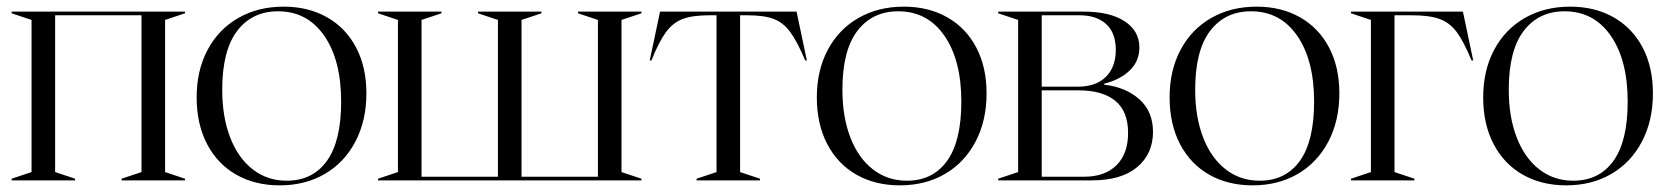

<svg xmlns="http://www.w3.org/2000/svg" viewBox="-20 -543 5016 578"><path d="M15 -5 75 -25V-483L15 -503V-508H537V-503L477 -483V-25L537 -5V0H346V-5L406 -25V-497H146V-25L206 -5V0H15Z M572 -250Q572 -331 605 -393Q638 -455 697.5 -489Q757 -523 834 -523Q908 -523 964.5 -491Q1021 -459 1052 -400Q1083 -341 1083 -262Q1083 -180 1050 -117Q1017 -54 958 -19.5Q899 15 822 15Q748 15 691.5 -17Q635 -49 603.5 -109Q572 -169 572 -250ZM843 1Q921 1 964 -58.5Q1007 -118 1007 -237Q1007 -362 956 -435.5Q905 -509 817 -509Q739 -509 694 -450Q649 -391 649 -273Q649 -191 673 -129Q697 -67 741 -33Q785 1 843 1Z M1118 -5 1178 -25V-483L1118 -503V-508H1309V-503L1249 -483V-11H1479V-483L1419 -503V-508H1610V-503L1550 -483V-11H1780V-483L1720 -503V-508H1911V-503L1851 -483V-25L1911 -5V0H1118Z M2077 -5 2137 -25V-497H2115Q2065 -497 2035.5 -486Q2006 -475 1985 -446.5Q1964 -418 1941 -361H1936L1967 -508H2378L2409 -361H2404Q2380 -418 2359 -446.5Q2338 -475 2309 -486Q2280 -497 2230 -497H2208V-25L2268 -5V0H2077Z M2439 -250Q2439 -331 2472 -393Q2505 -455 2564.5 -489Q2624 -523 2701 -523Q2775 -523 2831.5 -491Q2888 -459 2919 -400Q2950 -341 2950 -262Q2950 -180 2917 -117Q2884 -54 2825 -19.5Q2766 15 2689 15Q2615 15 2558.5 -17Q2502 -49 2470.5 -109Q2439 -169 2439 -250ZM2710 1Q2788 1 2831 -58.5Q2874 -118 2874 -237Q2874 -362 2823 -435.5Q2772 -509 2684 -509Q2606 -509 2561 -450Q2516 -391 2516 -273Q2516 -191 2540 -129Q2564 -67 2608 -33Q2652 1 2710 1Z M2985 -5 3045 -25V-483L2985 -503V-508H3243Q3321 -508 3365.5 -479Q3410 -450 3410 -400Q3410 -359 3381 -331Q3352 -303 3304 -291V-288Q3368 -281 3409.5 -244.5Q3451 -208 3451 -146Q3451 -80 3403.5 -40Q3356 0 3266 0H2985ZM3244 -11Q3306 -11 3341 -45.5Q3376 -80 3376 -143Q3376 -208 3337.5 -239.5Q3299 -271 3227 -271H3116V-11ZM3224 -282Q3279 -282 3309 -311.5Q3339 -341 3339 -393Q3339 -444 3310 -470.5Q3281 -497 3230 -497H3116V-282Z M3501 -250Q3501 -331 3534 -393Q3567 -455 3626.5 -489Q3686 -523 3763 -523Q3837 -523 3893.5 -491Q3950 -459 3981 -400Q4012 -341 4012 -262Q4012 -180 3979 -117Q3946 -54 3887 -19.5Q3828 15 3751 15Q3677 15 3620.5 -17Q3564 -49 3532.5 -109Q3501 -169 3501 -250ZM3772 1Q3850 1 3893 -58.5Q3936 -118 3936 -237Q3936 -362 3885 -435.5Q3834 -509 3746 -509Q3668 -509 3623 -450Q3578 -391 3578 -273Q3578 -191 3602 -129Q3626 -67 3670 -33Q3714 1 3772 1Z M4047 -5 4107 -25V-483L4047 -503V-508H4384L4415 -361H4410Q4386 -419 4365 -447Q4344 -475 4313.5 -486Q4283 -497 4230 -497H4178V-25L4238 -5V0H4047Z M4445 -250Q4445 -331 4478 -393Q4511 -455 4570.5 -489Q4630 -523 4707 -523Q4781 -523 4837.5 -491Q4894 -459 4925 -400Q4956 -341 4956 -262Q4956 -180 4923 -117Q4890 -54 4831 -19.5Q4772 15 4695 15Q4621 15 4564.5 -17Q4508 -49 4476.5 -109Q4445 -169 4445 -250ZM4716 1Q4794 1 4837 -58.5Q4880 -118 4880 -237Q4880 -362 4829 -435.5Q4778 -509 4690 -509Q4612 -509 4567 -450Q4522 -391 4522 -273Q4522 -191 4546 -129Q4570 -67 4614 -33Q4658 1 4716 1Z"/></svg>

Font: Nyght Serif Light
Style: Regular
Weight: 300
Designer: Maksym Kobuzan
Version: Version 0.410